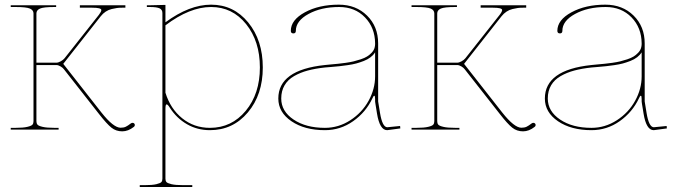

<svg xmlns="http://www.w3.org/2000/svg" viewBox="-20 -542 2831 803"><path d="M24.9 0V-7.3H44.9Q77.1 -7.3 94.5 -11.5Q111.8 -15.6 116 -21Q120.1 -26.4 120.1 -35.2V-485.8Q120.1 -499.5 105.2 -506.1Q90.3 -512.7 44.9 -512.7H24.9V-520H214.8V-512.7H207.5Q162.1 -512.7 147.2 -506.1Q132.3 -499.5 132.3 -485.8V-279.8H215.8Q223.6 -279.8 234.1 -285.6Q244.6 -291.5 250 -298.3L393.6 -480Q403.8 -493.2 403.8 -500Q403.8 -509.8 365.7 -509.8H314V-520H504.4V-509.8Q503.9 -509.8 490.5 -509.8Q477.1 -509.8 468.8 -508.5Q460.4 -507.3 447 -504.2Q433.6 -501 422.1 -493.4Q410.6 -485.8 401.4 -474.1L244.6 -274.9L404.3 -71.3Q454.6 -7.8 484.4 -7.8Q497.6 -7.8 506.1 -12Q514.6 -16.1 527.3 -25.9Q530.8 -28.3 534.7 -28.3Q538.6 -28.3 541.3 -25.6Q543.9 -22.9 543.9 -19Q543.9 -14.2 539.6 -11.2Q516.1 7.3 491.2 7.3Q465.3 7.3 446 -8.1Q426.8 -23.4 394 -65.4L247.6 -252Q243.2 -258.3 233.4 -264.2Q223.6 -270 215.8 -270H132.3V-35.2Q132.3 -26.4 136.5 -21Q140.6 -15.6 158 -11.5Q175.3 -7.3 207.5 -7.3H225.1V0Z M564.5 232.4H584.5Q616.7 232.4 634 228.3Q651.4 224.1 655.3 219Q659.2 213.9 659.2 205.1V-487.3Q659.2 -501.5 647.5 -507.1Q635.7 -512.7 606.9 -512.7H594.2V-520H606.9L671.9 -521.5V-448.7Q772 -522.5 862.8 -522.5Q957 -522.5 1018.1 -448Q1079.1 -373.5 1079.1 -259.8Q1079.1 -146 1016.6 -71.8Q954.1 2.4 857.9 2.4Q805.2 2.4 762 -22.5Q718.8 -47.4 690.4 -91.3Q681.6 -105.5 676.8 -105.5Q671.9 -105.5 671.9 -86.9V205.1Q671.9 213.9 675.8 219Q679.7 224.1 697 228.3Q714.4 232.4 746.6 232.4H784.2V240.2H564.5ZM671.9 -154.3Q692.4 -87.4 741.9 -47.4Q791.5 -7.3 857.9 -7.3Q948.7 -7.3 1007.8 -78.6Q1066.9 -149.9 1066.9 -259.8Q1066.9 -369.6 1009.3 -441.2Q951.7 -512.7 862.8 -512.7Q773.4 -512.7 671.9 -436Z M1144 -129.9Q1144 -249.5 1338.4 -270Q1344.2 -270.5 1363.8 -272.5Q1383.3 -274.4 1394.8 -275.4Q1406.2 -276.4 1426.3 -279.3Q1446.3 -282.2 1459.2 -285.4Q1472.2 -288.6 1488.5 -293.9Q1504.9 -299.3 1515.1 -305.7Q1525.4 -312 1534.2 -321.3Q1543 -330.6 1546.4 -341.3Q1548.8 -350.1 1548.8 -357.4V-360.4Q1548.3 -426.3 1506.3 -469.5Q1464.4 -512.7 1398.4 -512.7Q1323.2 -512.7 1270.3 -483.6Q1217.3 -454.6 1217.3 -413.1Q1217.3 -402.3 1207 -402.3Q1196.3 -402.3 1196.3 -413.1Q1196.3 -458.5 1255.1 -490.5Q1314 -522.5 1397 -522.5Q1468.8 -522.5 1515.1 -476.8Q1561.5 -431.2 1561.5 -360.4V-117.7L1569.3 -69.8Q1579.1 -10.3 1599.6 -9.8L1653.3 -15.1L1654.3 -4.9L1599.6 2.4H1599.1Q1567.9 2.4 1556.6 -67.9Q1555.7 -73.2 1553.7 -85.9Q1551.8 -98.6 1550.3 -106.9Q1548.8 -115.2 1548.8 -117.2V-127.9Q1548.8 -141.6 1545.4 -141.6Q1542 -141.6 1537.6 -130.9Q1510.3 -72.8 1457 -35.2Q1403.8 2.4 1338.9 2.4Q1253.9 2.4 1199 -34.9Q1144 -72.3 1144 -129.9ZM1156.2 -129.9Q1156.2 -76.7 1207.8 -42Q1259.3 -7.3 1338.9 -7.3Q1396 -7.3 1445.1 -39.1Q1494.1 -70.8 1521.5 -120.4Q1548.8 -169.9 1548.8 -222.7V-323.2Q1542 -312 1530 -302.7Q1518.1 -293.5 1501.7 -287.1Q1485.4 -280.8 1470.2 -276.6Q1455.1 -272.5 1433.8 -269.5Q1412.6 -266.6 1399.7 -265.1Q1386.7 -263.7 1366 -262Q1345.2 -260.3 1339.4 -259.8Q1298.8 -255.4 1267.6 -247.1Q1236.3 -238.8 1210.2 -223.9Q1184.1 -209 1170.2 -185.3Q1156.2 -161.6 1156.2 -129.9Z M1701.2 0V-7.3H1721.2Q1753.4 -7.3 1770.8 -11.5Q1788.1 -15.6 1792.2 -21Q1796.4 -26.4 1796.4 -35.2V-485.8Q1796.4 -499.5 1781.5 -506.1Q1766.6 -512.7 1721.2 -512.7H1701.2V-520H1891.1V-512.7H1883.8Q1838.4 -512.7 1823.5 -506.1Q1808.6 -499.5 1808.6 -485.8V-279.8H1892.1Q1899.9 -279.8 1910.4 -285.6Q1920.9 -291.5 1926.3 -298.3L2069.8 -480Q2080.1 -493.2 2080.1 -500Q2080.1 -509.8 2042 -509.8H1990.2V-520H2180.7V-509.8Q2180.2 -509.8 2166.7 -509.8Q2153.3 -509.8 2145 -508.5Q2136.7 -507.3 2123.3 -504.2Q2109.9 -501 2098.4 -493.4Q2086.9 -485.8 2077.6 -474.1L1920.9 -274.9L2080.6 -71.3Q2130.9 -7.8 2160.6 -7.8Q2173.8 -7.8 2182.4 -12Q2190.9 -16.1 2203.6 -25.9Q2207 -28.3 2210.9 -28.3Q2214.8 -28.3 2217.5 -25.6Q2220.2 -22.9 2220.2 -19Q2220.2 -14.2 2215.8 -11.2Q2192.4 7.3 2167.5 7.3Q2141.6 7.3 2122.3 -8.1Q2103 -23.4 2070.3 -65.4L1923.8 -252Q1919.4 -258.3 1909.7 -264.2Q1899.9 -270 1892.1 -270H1808.6V-35.2Q1808.6 -26.4 1812.7 -21Q1816.9 -15.6 1834.2 -11.5Q1851.6 -7.3 1883.8 -7.3H1901.4V0Z M2258.8 -129.9Q2258.8 -249.5 2453.1 -270Q2459 -270.5 2478.5 -272.5Q2498 -274.4 2509.5 -275.4Q2521 -276.4 2541 -279.3Q2561 -282.2 2574 -285.4Q2586.9 -288.6 2603.3 -293.9Q2619.6 -299.3 2629.9 -305.7Q2640.1 -312 2648.9 -321.3Q2657.7 -330.6 2661.1 -341.3Q2663.6 -350.1 2663.6 -357.4V-360.4Q2663.1 -426.3 2621.1 -469.5Q2579.1 -512.7 2513.2 -512.7Q2438 -512.7 2385 -483.6Q2332 -454.6 2332 -413.1Q2332 -402.3 2321.8 -402.3Q2311 -402.3 2311 -413.1Q2311 -458.5 2369.9 -490.5Q2428.7 -522.5 2511.7 -522.5Q2583.5 -522.5 2629.9 -476.8Q2676.3 -431.2 2676.3 -360.4V-117.7L2684.1 -69.8Q2693.8 -10.3 2714.4 -9.8L2768.1 -15.1L2769 -4.9L2714.4 2.4H2713.9Q2682.6 2.4 2671.4 -67.9Q2670.4 -73.2 2668.5 -85.9Q2666.5 -98.6 2665 -106.9Q2663.6 -115.2 2663.6 -117.2V-127.9Q2663.6 -141.6 2660.2 -141.6Q2656.7 -141.6 2652.3 -130.9Q2625 -72.8 2571.8 -35.2Q2518.6 2.4 2453.6 2.4Q2368.7 2.4 2313.7 -34.9Q2258.8 -72.3 2258.8 -129.9ZM2271 -129.9Q2271 -76.7 2322.5 -42Q2374 -7.3 2453.6 -7.3Q2510.7 -7.3 2559.8 -39.1Q2608.9 -70.8 2636.2 -120.4Q2663.6 -169.9 2663.6 -222.7V-323.2Q2656.7 -312 2644.8 -302.7Q2632.8 -293.5 2616.5 -287.1Q2600.1 -280.8 2585 -276.6Q2569.8 -272.5 2548.6 -269.5Q2527.3 -266.6 2514.4 -265.1Q2501.5 -263.7 2480.7 -262Q2460 -260.3 2454.1 -259.8Q2413.6 -255.4 2382.3 -247.1Q2351.1 -238.8 2325 -223.9Q2298.8 -209 2284.9 -185.3Q2271 -161.6 2271 -129.9Z"/></svg>

Font: Znikomit
Style: Regular
Weight: 100
Designer: gluk
Foundry: gluk
Version: Version 0.53